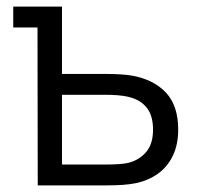

<svg xmlns="http://www.w3.org/2000/svg" viewBox="-20 -560 598 580"><path d="M93.3 -477H20V-540H167.3V-336.7H293.7Q351 -336.7 380.3 -331.3Q444.7 -319.3 481.5 -280Q518.3 -240.7 518.3 -168.3Q518.3 -123.5 502.3 -90Q486.3 -56.5 457.9 -35.9Q429.5 -15.3 392 -7Q373.2 -3 350.5 -1.5Q327.8 0 300.3 0H94ZM372 -69.3Q402.5 -78 422.4 -101.9Q442.3 -125.8 442.3 -168.3Q442.3 -211.8 422.2 -236Q402 -260.2 365.3 -268Q339.5 -273.7 297.3 -273.7H167.3V-63H297.3Q320.8 -63 339.2 -64.2Q357.5 -65.3 372 -69.3Z"/></svg>

Font: Tap Sans
Style: Regular
Weight: 400
Designer: Tap Payments
Foundry: Tap Payments
Version: Version 1.001;Glyphs 3.1.2 (3151)